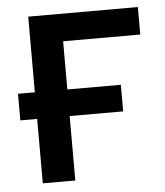

<svg xmlns="http://www.w3.org/2000/svg" viewBox="-45 -591 543 632"><g transform="rotate(-5 226.5 -275.5)"><path d="M15.6 -212.9V-300.8H71.3V-550.8H433.6V-460H178.7V-300.8H355.5V-212.9H178.7V0H71.3V-212.9Z"/></g></svg>

Font: Gothic A1 SemiBold
Style: Regular
Weight: 600
Version: Version 2.50